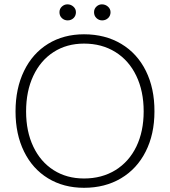

<svg xmlns="http://www.w3.org/2000/svg" viewBox="-20 -873 801 905"><path d="M260.3 -815.4Q260.3 -831.5 271.7 -842Q283.2 -852.5 297.9 -852.5Q314 -852.5 325.9 -841.8Q337.9 -831.1 337.9 -815.4Q337.9 -798.8 326.7 -787.8Q315.4 -776.9 298.8 -776.9Q283.2 -776.9 271.7 -787.6Q260.3 -798.3 260.3 -815.4ZM423.3 -815.4Q423.3 -831.5 434.6 -842Q445.8 -852.5 460.4 -852.5Q476.6 -852.5 488.8 -841.8Q501 -831.1 501 -815.4Q501 -798.8 489.5 -787.8Q478 -776.9 461.4 -776.9Q446.3 -776.9 434.8 -787.6Q423.3 -798.3 423.3 -815.4ZM53.2 -347.7Q53.2 -456.1 93.3 -538.6Q133.3 -621.1 206.5 -666.3Q279.8 -711.4 376 -711.4Q475.6 -711.4 551.3 -666.3Q627 -621.1 667.7 -538.6Q708.5 -456.1 708 -347.7Q708 -240.2 666.7 -158.7Q625.5 -77.1 550.3 -32.5Q475.1 12.2 376 12.2Q279.8 12.2 206.5 -32.5Q133.3 -77.1 93.3 -158.7Q53.2 -240.2 53.2 -347.7ZM657.2 -348.1Q657.2 -443.4 622.3 -515.9Q587.4 -588.4 523.7 -627.9Q460 -667.5 376 -667.5Q294.4 -667.5 232.7 -627.7Q170.9 -587.9 137 -515.6Q103 -443.4 103 -347.7Q103 -253.4 137 -181.9Q170.9 -110.4 232.7 -71Q294.4 -31.7 376 -31.7Q460 -31.7 523.9 -71Q587.9 -110.4 622.6 -181.9Q657.2 -253.4 657.2 -348.1Z"/></svg>

Font: Selawik Light
Style: Regular
Weight: 300
Designer: Aaron Bell
Foundry: Microsoft Corporation
Version: Version 1.01